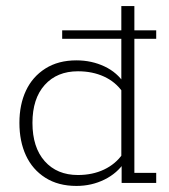

<svg xmlns="http://www.w3.org/2000/svg" viewBox="-20 -603 556 633"><path d="M232 10Q172 10 129.5 -17Q87 -44 65.5 -90.5Q44 -137 44 -198Q44 -258 65.5 -304Q87 -350 129.5 -377Q172 -404 232 -404Q282 -404 324.5 -384Q367 -364 391 -326L380 -332V-475H185V-503H380V-583H423V-503H495V-475H423V-33H495V0H381V-63L391 -69Q367 -32 324.5 -11Q282 10 232 10ZM87 -198Q87 -117 127.5 -71.5Q168 -26 237 -26Q285 -26 323 -44Q361 -62 384 -95L380 -72V-322L384 -300Q361 -333 323 -350.5Q285 -368 237 -368Q168 -368 127.5 -323Q87 -278 87 -198Z"/></svg>

Font: Rokkitt SemiBold ExtraLight
Style: Regular
Weight: 250
Version: Version 3.103